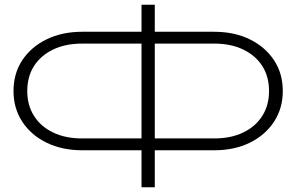

<svg xmlns="http://www.w3.org/2000/svg" viewBox="-20 -780 1250 810"><path d="M606 -146V-196H884Q954 -196 1006 -221Q1058 -246 1086.5 -291Q1115 -336 1115 -396Q1115 -457 1086.5 -501.5Q1058 -546 1006 -571Q954 -596 884 -596H607V-646H883Q969 -646 1034 -614Q1099 -582 1136 -526Q1173 -470 1173 -396Q1173 -323 1136 -266.5Q1099 -210 1034 -178Q969 -146 883 -146ZM327 -146Q242 -146 176.5 -178Q111 -210 74 -266.5Q37 -323 37 -396Q37 -470 74 -526Q111 -582 176.5 -614Q242 -646 327 -646H603V-596H326Q256 -596 204 -571Q152 -546 123.5 -501.5Q95 -457 95 -396Q95 -336 123.5 -291Q152 -246 204 -221Q256 -196 326 -196H604V-146ZM577 10V-760H633V10Z"/></svg>

Font: Unbounded ExtraLight
Style: Regular
Weight: 250
Designer: Luke Prowse, Jean-Baptiste Morizot, Fátima Lázaro, Florian Runge
Foundry: NaN
Version: Version 1.701;gftools[0.9.28.dev5+ged2979d]